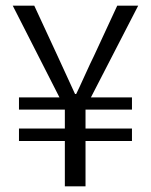

<svg xmlns="http://www.w3.org/2000/svg" viewBox="-20 -658 532 678"><path d="M209 0V-160H47V-204H209V-271H47V-314H190L25 -638H101L183 -461Q223 -373 245 -326H249Q258 -344 279 -390.5Q300 -437 312 -461L394 -638H468L301 -314H446V-271H282V-204H446V-160H282V0Z"/></svg>

Font: Assistant
Style: Regular
Weight: 400
Designer: Hebrew By Ben Nathan, Latin by Paul Hunt
Version: Version 2.001;PS 002.001;hotconv 1.0.88;makeotf.lib2.5.64775